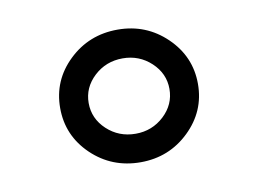

<svg xmlns="http://www.w3.org/2000/svg" viewBox="-45 -761 548 408"><g transform="rotate(-10 229.5 -557.0)"><path d="M229.5 -414.1Q167.5 -414.1 124 -455.8Q80.6 -497.6 80.6 -557.1Q80.6 -616.7 124 -658.4Q167.5 -700.2 229.5 -700.2Q291 -700.2 334.5 -658.2Q377.9 -616.2 377.9 -557.1Q377.9 -498 334.5 -456.1Q291 -414.1 229.5 -414.1ZM229.5 -475.6Q265.1 -475.6 290.8 -499.5Q316.4 -523.4 316.4 -557.1Q316.4 -590.3 290.8 -614.3Q265.1 -638.2 229.5 -638.2Q193.4 -638.2 167.7 -614.3Q142.1 -590.3 142.1 -557.1Q142.1 -523.4 167.7 -499.5Q193.4 -475.6 229.5 -475.6Z"/></g></svg>

Font: HK Grotesk Medium Italic
Style: Regular
Weight: 500
Italic angle: -13°
Designer: Alfredo Marco Pradil and Stefan Peev
Foundry: Hanken Design Co.
Version: Version 1.000;PS 001.000;hotconv 1.0.88;makeotf.lib2.5.64775